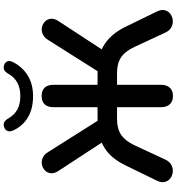

<svg xmlns="http://www.w3.org/2000/svg" viewBox="22 -984 969 1054"><g transform="rotate(-90 507.0 -456.5)"><path d="M508 8Q478 8 462 -9.5Q446 -27 446 -58V-299H379Q328 -299 294.5 -276.5Q261 -254 237 -203L158 -33Q147 -10 128.5 -0.5Q110 9 90.5 7Q71 5 55.5 -6.5Q40 -18 35.5 -38Q31 -58 44 -83L126 -251Q158 -318 204 -354.5Q250 -391 314 -401L264 -364L96 -621Q82 -643 83.5 -662Q85 -681 98 -694Q111 -707 129 -711Q147 -715 166 -708Q185 -701 198 -680L382 -389L358 -406H446V-648Q446 -680 462 -696.5Q478 -713 508 -713Q537 -713 553 -696.5Q569 -680 569 -648V-406H658L633 -389L817 -680Q831 -701 849.5 -708Q868 -715 886 -711Q904 -707 917 -694Q930 -681 931.5 -662Q933 -643 919 -621L751 -364L701 -401Q744 -395 778 -376Q812 -357 839.5 -326Q867 -295 888 -251L970 -83Q983 -58 978.5 -38Q974 -18 958.5 -6.5Q943 5 923.5 7Q904 9 885.5 -0.5Q867 -10 856 -33L777 -203Q753 -255 719.5 -277Q686 -299 636 -299H569V-58Q569 -27 553 -9.5Q537 8 508 8ZM506 -760Q437 -760 389 -789Q341 -818 318 -870Q310 -889 316 -901.5Q322 -914 337 -919Q353 -924 364 -918Q375 -912 385 -895Q403 -863 433 -846.5Q463 -830 507 -830Q551 -830 581 -846.5Q611 -863 629 -895Q639 -912 650 -918Q661 -924 677 -919Q692 -914 697.5 -902Q703 -890 694 -871Q668 -819 620.5 -789.5Q573 -760 506 -760Z"/></g></svg>

Font: Nunito ExtraLight
Style: Regular
Weight: 200
Designer: Vernon Adams
Foundry: Vernon Adams
Version: Version 3.602